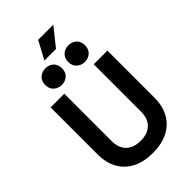

<svg xmlns="http://www.w3.org/2000/svg" viewBox="-319 -1191 1310 1310"><g transform="rotate(-45 336.0 -536.0)"><path d="M336 14Q250 14 188.5 -17.5Q127 -49 94.5 -107.5Q62 -166 62 -246V-700H194V-242Q194 -178 230.5 -141Q267 -104 336 -104Q405 -104 441.5 -141Q478 -178 478 -242V-700H610V-246Q610 -166 577.5 -107.5Q545 -49 483.5 -17.5Q422 14 336 14ZM447 -754Q413 -754 389.5 -775.5Q366 -797 366 -834Q366 -871 389.5 -892.5Q413 -914 447 -914Q482 -914 505 -892.5Q528 -871 528 -834Q528 -797 505 -775.5Q482 -754 447 -754ZM225 -754Q191 -754 167.5 -775.5Q144 -797 144 -834Q144 -871 167.5 -892.5Q191 -914 225 -914Q260 -914 283 -892.5Q306 -871 306 -834Q306 -797 283 -775.5Q260 -754 225 -754ZM370 -956H258L328 -1086H474Z"/></g></svg>

Font: Space Grotesk Variable Light
Style: Regular
Weight: 300
Designer: Florian Karsten
Foundry: Florian Karsten
Version: Version 2.000